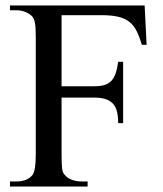

<svg xmlns="http://www.w3.org/2000/svg" viewBox="-20 -682 596 702"><path d="M498.5 -518.1Q489.7 -548.3 479.2 -569.1Q468.8 -589.8 452.4 -602.5Q436 -615.2 411.9 -620.8Q387.7 -626.5 351.6 -626.5H205.1V-366.7H325.2Q346.7 -366.7 361.6 -371.1Q376.5 -375.5 386.5 -385.7Q396.5 -396 402.6 -413.3Q408.7 -430.7 412.1 -456.1H430.2V-231.9H412.1Q412.1 -255.4 408 -272.9Q403.8 -290.5 393.8 -302Q383.8 -313.5 366.9 -319.3Q350.1 -325.2 325.2 -325.2H205.1V-117.7Q205.1 -85.4 206.8 -68.1Q208.5 -50.8 215.8 -43.5Q225.6 -30.8 242.4 -24.7Q259.3 -18.6 276.4 -18.6H300.3V0H16.6V-18.6H40.5Q79.6 -18.6 99.1 -42.5Q110.8 -58.1 110.8 -117.7V-545.4Q110.8 -563.5 110.1 -576.4Q109.4 -589.4 107.7 -598.4Q106 -607.4 103.3 -613.3Q100.6 -619.1 97.2 -622.6Q86.9 -632.8 71.5 -638.7Q56.2 -644.5 40.5 -644.5H16.6V-662.1H508.8L516.1 -518.1Z"/></svg>

Font: GodaGr
Style: Regular
Weight: 400
Version: 1.0.0